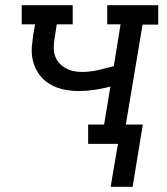

<svg xmlns="http://www.w3.org/2000/svg" viewBox="-20 -550 640 734"><path d="M487 164H403L431 0H317V-74H378L402 -219Q372 -211 341.5 -206.5Q311 -202 281 -202Q260 -202 239 -205Q218 -208 199 -215Q180 -222 163.5 -233Q147 -244 134.5 -259.5Q122 -275 114 -293.5Q106 -312 103 -332.5Q100 -353 102 -374Q104 -395 107 -417L114 -457H63V-530H258V-457H197L189 -405Q186 -388 185.5 -370.5Q185 -353 190 -337.5Q195 -322 205.5 -310Q216 -298 230 -290Q244 -282 260 -278.5Q276 -275 293 -275Q324 -275 354.5 -282Q385 -289 415 -297L441 -457H390V-530H585V-456H525L461 -74H526Z"/></svg>

Font: Iosevka Slab Extended Oblique
Style: Regular
Weight: 400
Width: 7
Italic angle: -9°
Monospace: yes
Designer: Belleve Invis
Foundry: Belleve Invis
Version: Version 11.1.0; ttfautohint (v1.8.3)